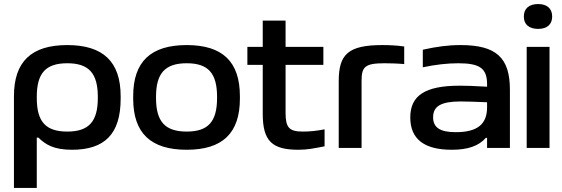

<svg xmlns="http://www.w3.org/2000/svg" viewBox="-20 -732 2782 950"><path d="M577 -244V-256C577 -427 490 -509 313 -509C135 -509 49 -427 49 -256V198H162V-51H170C206 -16 247 9 336 9C498 9 577 -69 577 -244ZM162 -247V-253C162 -370 206 -419 313 -419C419 -419 464 -370 464 -253V-247C464 -130 419 -81 313 -81C206 -81 162 -130 162 -247Z M639 -256V-244C639 -73 726 9 904 9C1081 9 1167 -73 1167 -244V-256C1167 -427 1081 -509 904 -509C726 -509 639 -427 639 -256ZM752 -247V-253C752 -370 797 -419 904 -419C1010 -419 1054 -370 1054 -253V-247C1054 -130 1010 -81 904 -81C797 -81 752 -130 752 -247Z M1479 -81C1411 -81 1393 -100 1393 -174V-411H1580V-500H1393V-630H1280V-500H1204V-411H1280V-169C1280 -33 1327 9 1457 9C1501 9 1534 2 1586 -8V-92C1543 -84 1512 -81 1479 -81Z M1883 -419C1906 -419 1947 -418 1980 -415V-502C1945 -507 1909 -509 1872 -509C1702 -509 1656 -463 1656 -330V0H1769V-330C1769 -401 1784 -419 1883 -419Z M2259 -509C2196 -509 2139 -501 2072 -486V-399C2133 -412 2193 -419 2247 -419C2354 -419 2390 -394 2390 -315V-303C2326 -307 2280 -308 2254 -308C2083 -308 2010 -259 2010 -151C2010 -43 2080 9 2215 9C2294 9 2348 -9 2384 -50H2390V0H2503V-288C2503 -446 2436 -509 2259 -509ZM2123 -152C2123 -207 2163 -230 2260 -230C2291 -230 2343 -228 2390 -226V-201C2390 -119 2344 -78 2235 -78C2157 -78 2123 -101 2123 -152Z M2586 -500V0H2699V-500ZM2572 -649C2572 -612 2597 -589 2643 -589C2687 -589 2712 -612 2712 -649V-651C2712 -689 2687 -712 2643 -712C2597 -712 2572 -689 2572 -651Z"/></svg>

Font: LT Wave Medium
Style: Regular
Weight: 500
Designer: Daniel Lyons
Version: Version 2.5 (Glyphs App)